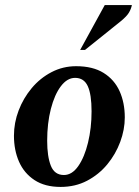

<svg xmlns="http://www.w3.org/2000/svg" viewBox="-20 -727 547 757"><path d="M219 10Q157 10 116 -17Q75 -44 55 -89.5Q35 -135 35 -192Q35 -243 53.5 -291.5Q72 -340 105 -379.5Q138 -419 183 -442.5Q228 -466 280 -466Q346 -466 388.5 -439.5Q431 -413 451.5 -367.5Q472 -322 472 -264Q472 -216 454 -167.5Q436 -119 403 -79Q370 -39 323.5 -14.5Q277 10 219 10ZM232 -37Q264 -37 288.5 -72Q313 -107 327 -164.5Q341 -222 341 -288Q341 -355 326 -387.5Q311 -420 276 -420Q245 -420 220 -387Q195 -354 180.5 -297.5Q166 -241 166 -172Q166 -110 180.5 -73.5Q195 -37 232 -37ZM296 -530 393 -707H500Q497 -692 488.5 -677.5Q480 -663 457 -644L315 -530Z"/></svg>

Font: Spectral
Style: Bold Italic
Weight: 700
Italic angle: -10°
Designer: Jean-Baptiste Levee
Foundry: Production Type
Version: Version 2.001